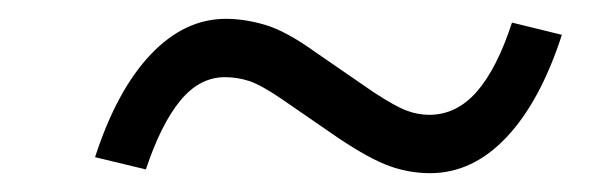

<svg xmlns="http://www.w3.org/2000/svg" viewBox="-20 -477 640 204"><path d="M135 -297 81 -310Q104 -381 140 -419Q176 -457 220 -457Q240 -457 262 -450.5Q284 -444 316 -421L377 -379Q400 -364 412 -359.5Q424 -355 436 -355Q465 -355 486.5 -379.5Q508 -404 524 -453L577 -440Q554 -369 518 -331Q482 -293 437 -293Q415 -293 394 -300.5Q373 -308 340 -330L279 -372Q257 -387 244.5 -391Q232 -395 219 -395Q192 -395 171.5 -370Q151 -345 135 -297Z"/></svg>

Font: Red Hat Mono
Style: Italic
Weight: 400
Italic angle: -12°
Monospace: yes
Designer: Pentagram, MCKL
Foundry: MCKL
Version: Version 1.030